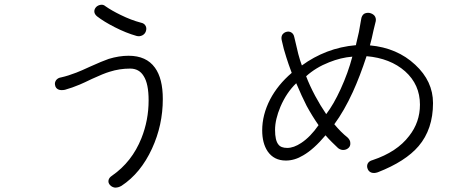

<svg xmlns="http://www.w3.org/2000/svg" viewBox="-20 -807 2040 832"><path d="M436.5 -780.3Q427.7 -788.1 416 -786.1Q404.3 -784.2 396.5 -776.4Q388.7 -767.6 388.7 -757.8Q388.7 -746.1 400.4 -736.3Q430.7 -712.9 476.6 -689.5Q526.4 -664.1 571.3 -651.4Q585 -647.5 597.7 -654.3Q608.4 -660.2 612.3 -671.9Q616.2 -684.6 611.3 -694.3Q605.5 -706.1 589.8 -709Q548.8 -719.7 502.9 -742.2Q462.9 -761.7 436.5 -780.3ZM245.1 -471.7Q230.5 -469.7 222.7 -459Q215.8 -448.2 218.8 -437.5Q220.7 -425.8 231.4 -419.9Q243.2 -414.1 261.7 -418Q293 -426.8 325.2 -440.4Q343.8 -448.2 377.9 -464.8Q428.7 -488.3 455.1 -496.1Q498 -509.8 543.9 -509.8Q583 -509.8 602.5 -477.5Q624 -444.3 624 -372.1Q624 -286.1 592.8 -208Q551.8 -105.5 465.8 -45.9Q452.1 -37.1 450.2 -25.4Q448.2 -13.7 457 -4.9Q464.8 3.9 477.5 5.9Q492.2 6.8 506.8 -2Q589.8 -56.6 638.7 -163.1Q685.5 -264.6 685.5 -377.9Q685.5 -466.8 651.4 -513.7Q614.3 -565.4 537.1 -565.4Q496.1 -565.4 451.2 -551.8Q422.9 -542 371.1 -518.6Q331.1 -500 310.5 -492.2Q275.4 -478.5 245.1 -471.7Z M1544.9 -722.7Q1541 -698.2 1535.2 -668Q1531.2 -649.4 1523.4 -617.2L1522.5 -611.3Q1456.1 -605.5 1397.5 -583Q1338.9 -560.5 1288.1 -523.4Q1280.3 -543.9 1272.5 -573.2Q1268.6 -588.9 1259.8 -627L1254.9 -647.5Q1252 -661.1 1241.2 -667Q1232.4 -671.9 1220.7 -668.9Q1210 -666 1203.1 -656.2Q1197.3 -645.5 1201.2 -630.9Q1209 -593.8 1220.7 -558.6Q1228.5 -533.2 1244.1 -491.2Q1183.6 -439.5 1150.4 -376Q1116.2 -309.6 1116.2 -242.2Q1116.2 -186.5 1139.6 -151.4Q1167 -111.3 1218.8 -111.3Q1256.8 -111.3 1293.9 -133.8Q1339.8 -160.2 1390.6 -220.7Q1402.3 -207 1418 -191.4Q1431.6 -177.7 1445.3 -165Q1457 -156.2 1469.7 -157.2Q1482.4 -158.2 1491.2 -167Q1499 -174.8 1498 -187.5Q1498 -200.2 1485.4 -211.9Q1472.7 -221.7 1457 -237.3Q1442.4 -252 1428.7 -268.6Q1471.7 -327.1 1508.8 -408.2Q1540 -476.6 1568.4 -563.5Q1670.9 -554.7 1735.4 -498Q1799.8 -440.4 1799.8 -353.5Q1799.8 -277.3 1752.9 -217.8Q1700.2 -148.4 1594.7 -113.3Q1579.1 -109.4 1573.2 -97.7Q1568.4 -86.9 1573.2 -75.2Q1577.1 -64.5 1587.9 -59.6Q1600.6 -54.7 1617.2 -60.5Q1737.3 -107.4 1793.9 -173.8Q1856.4 -247.1 1856.4 -360.4Q1856.4 -455.1 1779.3 -526.4Q1701.2 -599.6 1583 -610.4Q1585.9 -622.1 1590.8 -640.6Q1593.8 -652.3 1598.6 -675.8L1608.4 -715.8Q1610.4 -729.5 1602.5 -739.3Q1594.7 -748 1581.1 -751Q1568.4 -752.9 1557.6 -747.1Q1546.9 -739.3 1544.9 -722.7ZM1506.8 -561.5Q1488.3 -491.2 1456.1 -420.9Q1425.8 -354.5 1393.6 -312.5Q1368.2 -349.6 1345.7 -391.6Q1321.3 -437.5 1306.6 -476.6Q1348.6 -514.6 1406.2 -537.1Q1457 -557.6 1506.8 -561.5ZM1263.7 -446.3Q1288.1 -388.7 1308.6 -348.6Q1333 -303.7 1360.4 -264.6Q1325.2 -213.9 1285.2 -187.5Q1252.9 -166 1224.6 -166Q1197.3 -166 1186.5 -180.7Q1171.9 -198.2 1171.9 -244.1Q1171.9 -289.1 1195.3 -344.7Q1221.7 -406.2 1263.7 -446.3Z"/></svg>

Font: Gulim
Style: Regular
Weight: 400
Version: Version 2.21